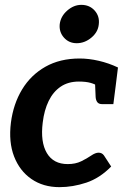

<svg xmlns="http://www.w3.org/2000/svg" viewBox="-20 -763 520 791"><path d="M225 8Q158 8 109.5 -25.5Q61 -59 38 -118.5Q15 -178 25 -258Q35 -335 71 -394.5Q107 -454 167 -488Q227 -522 308 -522Q346 -522 387 -512.5Q428 -503 466 -485L457 -412L391 -404Q373 -416 353.5 -421.5Q334 -427 305 -427Q261 -427 230 -406Q199 -385 180.5 -347Q162 -309 156 -258Q146 -178 173 -132.5Q200 -87 259 -87Q291 -87 314.5 -98.5Q338 -110 355.5 -122Q373 -134 386 -134Q400 -134 408 -123L438 -77Q391 -29 335.5 -10.5Q280 8 225 8ZM371 -434 457 -412 447 -334H401Q387 -334 381 -342Q375 -350 374 -363ZM296 -585Q264 -585 243.5 -608Q223 -631 226 -663Q230 -696 257 -719.5Q284 -743 315 -743Q349 -743 370 -719.5Q391 -696 387 -663Q384 -631 356.5 -608Q329 -585 296 -585Z"/></svg>

Font: Aleo
Style: Bold Italic
Weight: 700
Italic angle: -7°
Version: Version 2.001;gftools[0.9.29]